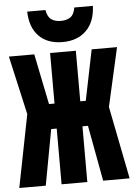

<svg xmlns="http://www.w3.org/2000/svg" viewBox="-62 -994 724 1040"><g transform="rotate(-5 300.0 -474.0)"><path d="M0 0 78 -395 6 -714H144L200 -439H230V-714H370V-439H400L456 -714H594L522 -395L600 0H456L400 -303H370V0H230V-303H200L144 0ZM303 -767Q221 -767 174.5 -814.5Q128 -862 126 -948H225Q232 -909 252.5 -895.5Q273 -882 303 -882Q335 -882 355.5 -896Q376 -910 382 -948H483Q480 -862 432 -814.5Q384 -767 303 -767Z"/></g></svg>

Font: Noto Sans Mono Black
Style: Regular
Weight: 900
Designer: Monotype Design Team
Foundry: Monotype Imaging Inc.
Version: Version 2.014